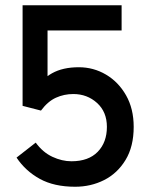

<svg xmlns="http://www.w3.org/2000/svg" viewBox="-20 -701 559 731"><path d="M136 -280 66 -298V-681H443V-585H122L161 -617V-316L108 -354Q137 -399 178 -422Q219 -445 280 -445Q336 -445 383.5 -417Q431 -389 460 -338Q489 -287 489 -218Q489 -143 458 -92Q427 -41 376.5 -15.5Q326 10 266 10Q186 10 131.5 -20Q77 -50 43 -101L116 -158Q143 -121 179.5 -104Q216 -87 252 -87Q317 -87 352 -123Q387 -159 387 -218Q387 -275 349.5 -309Q312 -343 259 -343Q224 -343 193 -329Q162 -315 136 -280Z"/></svg>

Font: Gabarito
Style: Regular
Weight: 400
Designer: Leandro Assis / Alvaro Franca / Felipe Casaprima
Foundry: Naipe Foundry
Version: Version 1.000